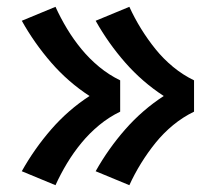

<svg xmlns="http://www.w3.org/2000/svg" viewBox="-20 -622 640 564"><path d="M360 -78 261 -119Q298 -185 348 -242Q398 -299 461 -340Q398 -381 348 -438Q298 -495 261 -561L360 -602Q375 -569 394.5 -537.5Q414 -506 437 -477.5Q460 -449 488.5 -425.5Q517 -402 550 -386V-294Q517 -278 488.5 -254.5Q460 -231 437 -202.5Q414 -174 394.5 -142.5Q375 -111 360 -78ZM143 -78 44 -119Q81 -185 130.5 -242Q180 -299 243 -340Q180 -381 130.5 -438Q81 -495 44 -561L143 -602Q158 -569 177 -537.5Q196 -506 219.5 -477.5Q243 -449 271.5 -425.5Q300 -402 333 -386V-294Q300 -278 271.5 -254.5Q243 -231 219.5 -202.5Q196 -174 177 -142.5Q158 -111 143 -78Z"/></svg>

Font: Iosevka Curly Slab HvEx
Style: Regular
Weight: 900
Width: 7
Monospace: yes
Designer: Belleve Invis
Foundry: Belleve Invis
Version: Version 11.1.0; ttfautohint (v1.8.3)